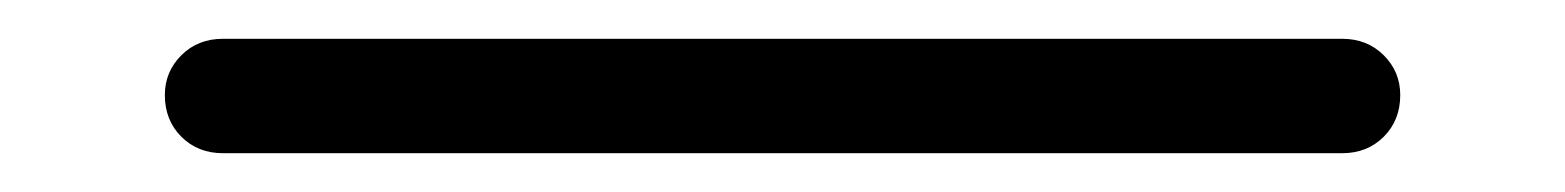

<svg xmlns="http://www.w3.org/2000/svg" viewBox="-20 41 807 99"><path d="M95 120Q82 120 73.5 111.5Q65 103 65 90Q65 78 73.5 69.5Q82 61 95 61H672Q685 61 693.5 69.5Q702 78 702 90Q702 103 693.5 111.5Q685 120 672 120Z"/></svg>

Font: Zen Maru Gothic Black
Style: Regular
Weight: 900
Designer: Yoshimichi Ohira
Foundry: Positype
Version: Version 1.001